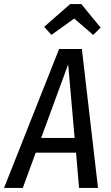

<svg xmlns="http://www.w3.org/2000/svg" viewBox="-49 -932 551 952"><path d="M343 0 328 -175H128L64 0H-29L244 -689H357L437 0ZM155 -248H321L289 -613ZM206 -759 170 -799 299 -912H354L450 -795L413 -759L319 -840Z"/></svg>

Font: Fira Sans Extra Condensed
Style: Italic
Weight: 400
Width: 3
Italic angle: -8°
Designer: Carrois Corporate & Edenspiekermann AG
Foundry: Carrois Corporate GbR & Edenspiekermann AG
Version: Version 4.203